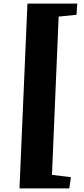

<svg xmlns="http://www.w3.org/2000/svg" viewBox="-20 -832 464 1064"><path d="M268 137 373 150 364 212H88L132 -812H408L404 -750L305 -740Z"/></svg>

Font: Literata 36pt ExtraBold
Style: Italic
Weight: 800
Italic angle: -2°
Designer: Latin by Veronika Burian and Jose Scaglione. Greek by Irene Vlachou. Cyrillic by Vera Evstafieva
Foundry: TypeTogether
Version: Version 3.002